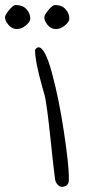

<svg xmlns="http://www.w3.org/2000/svg" viewBox="-90 -745 345 767"><path d="M129 -37Q125 -66 120.5 -108Q116 -150 114 -170Q112 -190 105.5 -247.5Q99 -305 92 -347Q90 -361 79 -397Q50 -500 50 -546Q57 -556 64 -556Q90 -556 118 -452Q146 -348 165.5 -217.5Q185 -87 185 -39Q185 -37 185 -26.5Q185 -16 180.5 -9Q176 -2 166 0Q153 5 141.5 -6Q130 -17 129 -37ZM-70 -676Q-70 -685 -53.5 -705Q-37 -725 -28 -725Q1 -725 16 -708Q31 -691 31 -671Q31 -658 13.5 -643.5Q-4 -629 -23 -629Q-42 -629 -56 -645.5Q-70 -662 -70 -676ZM87 -676Q87 -685 103.5 -705Q120 -725 130 -725Q157 -725 172 -708Q187 -691 187 -671Q187 -658 169.5 -643.5Q152 -629 134 -629Q113 -629 100 -645.5Q87 -662 87 -676Z"/></svg>

Font: Indie Flower
Style: Regular
Weight: 400
Designer: Kimberly Geswein
Foundry: Kimberly Geswein
Version: Version 2.000